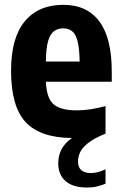

<svg xmlns="http://www.w3.org/2000/svg" viewBox="-20 -576 516 816"><path d="M349.5 221Q289.5 221 258.5 193.5Q227.5 166 227.5 118Q227.5 87 240.5 60.2Q253.5 33.5 286 10.5Q151 9.5 89 -57Q27 -123.5 27 -275.5Q27 -415 85.2 -485.2Q143.5 -555.5 249 -555.5Q349.5 -555.5 402.2 -485Q455 -414.5 455 -271.5V-228.5H175Q178 -159 207.5 -133Q237 -107 307.5 -107Q336 -107 366 -111.8Q396 -116.5 428.5 -125V-8Q380 11.5 354.8 31.5Q329.5 51.5 320.5 71.2Q311.5 91 311.5 110Q311.5 159.5 367.5 159.5Q394.5 159.5 428.5 143.5V204.5Q412.5 211.5 393.2 216.2Q374 221 349.5 221ZM248.5 -455.5Q226 -455.5 209.8 -443.8Q193.5 -432 184.5 -401.5Q175.5 -371 175 -314.5H318.5Q317.5 -371 309.5 -401.5Q301.5 -432 286 -443.8Q270.5 -455.5 248.5 -455.5Z"/></svg>

Font: Encode Sans Condensed Condensed
Style: Bold
Weight: 700
Width: 3
Designer: Multiple Designers
Foundry: Impallari Type
Version: Version 3.000; ttfautohint (v1.8.3) -l 8 -r 50 -G 200 -x 14 